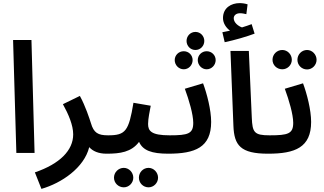

<svg xmlns="http://www.w3.org/2000/svg" viewBox="-20 -982 2078 1233"><path d="M85 0H202L182 -725H64Z M246 231C375 194 520 96 553 -37C576 -11 613 5 664 5C707 5 733 -22 733 -56C733 -88 716 -113 674 -113C609 -113 582 -129 564 -191C554 -222 529 -300 493 -366L384 -313C420 -248 450 -178 450 -119C450 -17 365 70 204 125Z M934 221C967 221 995 193 995 159C995 125 967 96 934 96C899 96 872 125 872 159C872 193 899 221 934 221ZM775 221C808 221 836 193 836 159C836 125 808 96 775 96C740 96 712 125 712 159C712 193 740 221 775 221Z M665 5C751 5 824 -5 873 -71C897 -16 954 5 1060 5C1104 5 1129 -22 1129 -56C1129 -88 1112 -113 1070 -113C951 -113 931 -141 931 -186C931 -221 942 -270 948 -303L837 -322C807 -140 786 -113 675 -113Z M1235 -661C1267 -661 1292 -687 1292 -719C1292 -751 1267 -777 1235 -777C1203 -777 1178 -751 1178 -719C1178 -687 1203 -661 1235 -661ZM1160 -537C1192 -537 1217 -564 1217 -596C1217 -628 1192 -653 1160 -653C1128 -653 1102 -628 1102 -596C1102 -564 1128 -537 1160 -537ZM1307 -537C1339 -537 1365 -564 1365 -596C1365 -628 1339 -653 1307 -653C1276 -653 1250 -628 1250 -596C1250 -564 1276 -537 1307 -537Z M1060 5C1233 5 1336 -35 1336 -199C1336 -276 1309 -380 1284 -447L1167 -412C1194 -339 1221 -247 1221 -193C1221 -123 1188 -113 1070 -113Z M1423 -711C1486 -724 1565 -747 1615 -766L1596 -827C1578 -820 1557 -813 1534 -806C1511 -814 1481 -836 1481 -865C1481 -884 1498 -897 1521 -897C1536 -897 1549 -894 1562 -891L1570 -954C1555 -959 1537 -962 1519 -962C1465 -962 1412 -932 1412 -866C1412 -832 1433 -803 1457 -785C1444 -782 1429 -779 1408 -775Z M1701 5C1745 5 1771 -22 1771 -56C1771 -88 1753 -113 1711 -113C1612 -113 1601 -132 1597 -226L1578 -655H1460L1479 -173C1484 -49 1524 5 1701 5Z M1793 -537C1826 -537 1854 -564 1854 -598C1854 -633 1826 -661 1793 -661C1758 -661 1730 -633 1730 -598C1730 -564 1758 -537 1793 -537ZM1952 -536C1985 -536 2013 -564 2013 -598C2013 -632 1985 -661 1952 -661C1917 -661 1890 -632 1890 -598C1890 -564 1917 -536 1952 -536Z M1702 5C1875 5 1978 -35 1978 -199C1978 -276 1951 -380 1926 -447L1809 -412C1836 -339 1863 -247 1863 -193C1863 -123 1830 -113 1712 -113Z"/></svg>

Font: Noto Sans Arabic SemBd
Style: Regular
Weight: 600
Designer: Monotype Design Team, Nadine Chahine, Nizar Qandah and Khaled Hosny
Foundry: Monotype Imaging Inc.
Version: Version 2.012